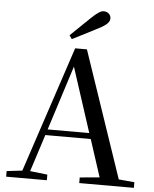

<svg xmlns="http://www.w3.org/2000/svg" viewBox="-62 -1005 850 1057"><g transform="rotate(5 363.0 -477.0)"><path d="M292 -806 306 -786C355 -810 403 -835 451 -860C495 -882 508 -900 508 -918C508 -937 492 -954 469 -954C452 -954 435 -943 403 -913C368 -880 331 -843 292 -806ZM331 -636 447 -279H217ZM416 0H718V-31L631 -39L394 -737H329L98 -41L12 -31V0H237V-31L141 -42L207 -247H458L525 -41L416 -31Z"/></g></svg>

Font: Noto Serif KR Medium
Style: Regular
Weight: 500
Designer: Ryoko NISHIZUKA 西塚涼子 (kana & ideographs); Frank Grießhammer (Latin, Greek & Cyrillic); Wenlong ZHANG 张文龙 (bopomofo); San
Foundry: Adobe
Version: Version 2.001;hotconv 1.1.0;makeotfexe 2.6.0